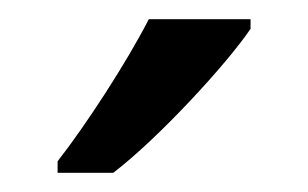

<svg xmlns="http://www.w3.org/2000/svg" viewBox="-20 -786 321 200"><path d="M241 -756V-766H135C112 -721 69 -655 40 -618V-606H98C145 -642 216 -719 241 -756Z"/></svg>

Font: Noto Sans Cuneiform
Style: Regular
Weight: 400
Designer: Monotype Design Team
Foundry: Monotype Imaging Inc.
Version: Version 2.001